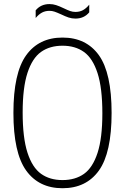

<svg xmlns="http://www.w3.org/2000/svg" viewBox="-20 -938 630 966"><path d="M47.5 -370Q47.5 -570.5 111.5 -659.8Q175.5 -749 294.5 -749Q414 -749 477.8 -659.8Q541.5 -570.5 541.5 -370Q541.5 -169.5 477.8 -80.2Q414 9 294.5 9Q175.5 9 111.5 -80.2Q47.5 -169.5 47.5 -370ZM495 -368Q495 -495 470.8 -570Q446.5 -645 402.5 -676.5Q358.5 -708 294.5 -708Q230.5 -708 186.5 -676.8Q142.5 -645.5 118.2 -571.2Q94 -497 94 -372Q94 -245 118.2 -170Q142.5 -95 186.5 -63.5Q230.5 -32 294.5 -32Q358.5 -32 402.5 -63.2Q446.5 -94.5 470.8 -168.8Q495 -243 495 -368ZM288 -865.5Q267 -875 254.8 -879.2Q242.5 -883.5 229 -883.5Q208 -883.5 191.5 -874.8Q175 -866 159.5 -847.5V-886Q185.5 -917.5 229 -917.5Q246.5 -917.5 262.5 -912.2Q278.5 -907 300.5 -896.5Q320 -887 333 -882.5Q346 -878 359.5 -878Q381 -878 397.2 -886.8Q413.5 -895.5 429 -914.5V-876Q403 -844.5 359.5 -844.5Q341.5 -844.5 325 -850Q308.5 -855.5 288 -865.5Z"/></svg>

Font: Encode Sans Condensed ExLight
Style: Regular
Weight: 275
Width: 3
Designer: Multiple Designers
Foundry: Impallari Type
Version: Version 2.000